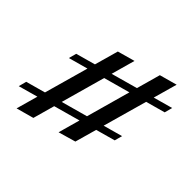

<svg xmlns="http://www.w3.org/2000/svg" viewBox="-159 -699 907 907"><g transform="rotate(45 294.5 -245.0)"><path d="M290.3 0.8 437.9 -528.2 525.8 -552.4 377.4 -24.2ZM3.2 -20.2 13.7 -59.7 515.3 -198.4 504.8 -159.7ZM70.2 61.3 218.5 -466.9 305.6 -491.1 158.1 37.1ZM76.6 -281.5 87.1 -320.2 588.7 -459.7 578.2 -420.2Z"/></g></svg>

Font: Playfair 9pt
Style: Bold Italic
Weight: 700
Italic angle: -15.6°
Designer: Claus Eggers Sørensen
Foundry: Claus Eggers Sørensen
Version: Version 2.203